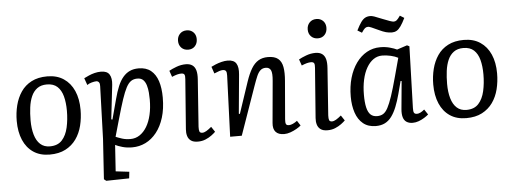

<svg xmlns="http://www.w3.org/2000/svg" viewBox="-58 -921 3523 1317"><g transform="rotate(-5 1703.5 -263.0)"><path d="M254 14Q188 14 142 -17Q96 -48 72 -104Q48 -160 48 -235Q48 -291 61 -342.5Q74 -394 101.5 -434.5Q129 -475 174 -498.5Q219 -522 283 -522Q349 -522 395.5 -491Q442 -460 466.5 -404.5Q491 -349 491 -274Q491 -217 478 -165Q465 -113 436.5 -73Q408 -33 363 -9.5Q318 14 254 14ZM260 -42Q314 -42 343.5 -74.5Q373 -107 385 -160.5Q397 -214 397 -275Q397 -332 385.5 -375Q374 -418 347.5 -442.5Q321 -467 275 -467Q235 -467 209 -448Q183 -429 168.5 -396Q154 -363 148.5 -320.5Q143 -278 143 -231Q143 -175 155.5 -132Q168 -89 194 -65.5Q220 -42 260 -42Z M639 -424Q640 -441 633.5 -450Q627 -459 615 -459Q603 -459 583 -453.5Q563 -448 552 -439L535 -487Q551 -495 569 -503Q587 -511 608.5 -516.5Q630 -522 653 -522Q695 -522 711 -496.5Q727 -471 722 -425L695 -190L703 -188L740 -326Q753 -376 768.5 -413Q784 -450 804.5 -474Q825 -498 851 -510Q877 -522 912 -522Q964 -522 996.5 -495.5Q1029 -469 1044.5 -421.5Q1060 -374 1060 -308Q1060 -231 1041.5 -171Q1023 -111 990 -69.5Q957 -28 914 -7Q871 14 822 14Q785 14 754 5Q723 -4 706 -13L694 168L787 179L782 224L624 227L609 215L627 -61ZM897 -453Q872 -453 854 -441Q836 -429 820.5 -400Q805 -371 788 -320Q771 -269 749 -191L714 -68Q733 -60 758 -52Q783 -44 815 -44Q850 -44 878.5 -63Q907 -82 927.5 -116Q948 -150 959 -197.5Q970 -245 970 -302Q970 -324 968 -350Q966 -376 959 -400Q952 -424 937.5 -438.5Q923 -453 897 -453Z M1225 -420Q1227 -443 1222 -452Q1217 -461 1200 -461Q1187 -461 1172 -457Q1157 -453 1136 -444L1121 -487Q1140 -498 1172 -510Q1204 -522 1237 -522Q1264 -522 1281.5 -510Q1299 -498 1306 -473.5Q1313 -449 1310 -410L1287 -87Q1286 -65 1290 -54.5Q1294 -44 1310 -44Q1322 -44 1337.5 -53Q1353 -62 1373 -79L1397 -43Q1387 -33 1369 -19.5Q1351 -6 1327 4Q1303 14 1274 14Q1243 14 1226 1.5Q1209 -11 1203 -32Q1197 -53 1199 -77ZM1198 -686Q1198 -715 1216 -734Q1234 -753 1263 -753Q1282 -753 1296.5 -744.5Q1311 -736 1319 -721.5Q1327 -707 1327 -687Q1327 -658 1309.5 -639Q1292 -620 1263 -620Q1234 -620 1216 -638.5Q1198 -657 1198 -686Z M1985 -35Q1974 -25 1954 -13.5Q1934 -2 1911.5 6Q1889 14 1868 14Q1829 14 1810 -7Q1791 -28 1795 -69L1821 -357Q1826 -410 1816 -430Q1806 -450 1781 -450Q1759 -450 1744.5 -437Q1730 -424 1719 -398.5Q1708 -373 1694 -333L1577 0H1497L1513 -420Q1514 -442 1508 -451Q1502 -460 1486 -460Q1476 -460 1462 -455.5Q1448 -451 1427 -442L1411 -489Q1422 -495 1441.5 -503Q1461 -511 1483 -516.5Q1505 -522 1525 -522Q1568 -522 1584 -496Q1600 -470 1595 -420L1570 -152L1577 -150L1650 -368Q1668 -421 1688.5 -455Q1709 -489 1736.5 -505.5Q1764 -522 1802 -522Q1848 -522 1872 -502.5Q1896 -483 1903 -444.5Q1910 -406 1905 -349L1883 -87Q1881 -64 1885.5 -54Q1890 -44 1906 -44Q1918 -44 1933.5 -51Q1949 -58 1963 -69Z M2118 -420Q2120 -443 2115 -452Q2110 -461 2093 -461Q2080 -461 2065 -457Q2050 -453 2029 -444L2014 -487Q2033 -498 2065 -510Q2097 -522 2130 -522Q2157 -522 2174.5 -510Q2192 -498 2199 -473.5Q2206 -449 2203 -410L2180 -87Q2179 -65 2183 -54.5Q2187 -44 2203 -44Q2215 -44 2230.5 -53Q2246 -62 2266 -79L2290 -43Q2280 -33 2262 -19.5Q2244 -6 2220 4Q2196 14 2167 14Q2136 14 2119 1.5Q2102 -11 2096 -32Q2090 -53 2092 -77ZM2091 -686Q2091 -715 2109 -734Q2127 -753 2156 -753Q2175 -753 2189.5 -744.5Q2204 -736 2212 -721.5Q2220 -707 2220 -687Q2220 -658 2202.5 -639Q2185 -620 2156 -620Q2127 -620 2109 -638.5Q2091 -657 2091 -686Z M2763 -87Q2762 -63 2767.5 -54Q2773 -45 2788 -45Q2799 -45 2812 -51.5Q2825 -58 2839 -70L2863 -34Q2852 -24 2833.5 -12.5Q2815 -1 2794.5 6.5Q2774 14 2753 14Q2728 14 2711 3Q2694 -8 2687.5 -30.5Q2681 -53 2684 -86L2702 -278L2695 -279L2672 -192Q2659 -143 2643.5 -104.5Q2628 -66 2608.5 -39.5Q2589 -13 2562.5 0.5Q2536 14 2500 14Q2447 14 2412.5 -14Q2378 -42 2361.5 -91Q2345 -140 2345 -201Q2345 -272 2362 -330.5Q2379 -389 2410 -432Q2441 -475 2483 -498.5Q2525 -522 2575 -522Q2611 -522 2641.5 -513.5Q2672 -505 2690 -496L2760 -519L2776 -511ZM2514 -53Q2538 -53 2555.5 -63.5Q2573 -74 2588 -102Q2603 -130 2620 -180.5Q2637 -231 2659 -313L2693 -439Q2673 -450 2642.5 -457Q2612 -464 2584 -464Q2551 -464 2524 -445.5Q2497 -427 2477 -392.5Q2457 -358 2446.5 -310.5Q2436 -263 2436 -206Q2436 -153 2444 -119Q2452 -85 2469 -69Q2486 -53 2514 -53ZM2666 -616Q2644 -616 2624 -621.5Q2604 -627 2577 -640Q2546 -655 2528.5 -662Q2511 -669 2506 -669Q2493 -669 2484 -662Q2475 -655 2460 -632L2430 -650Q2448 -686 2462 -705.5Q2476 -725 2491 -733Q2506 -741 2526 -741Q2537 -741 2553.5 -735.5Q2570 -730 2611 -713Q2638 -702 2657 -695.5Q2676 -689 2684 -689Q2695 -689 2704 -696Q2713 -703 2729 -726L2758 -708Q2741 -673 2726.5 -652.5Q2712 -632 2697.5 -624Q2683 -616 2666 -616Z M3122 14Q3056 14 3010 -17Q2964 -48 2940 -104Q2916 -160 2916 -235Q2916 -291 2929 -342.5Q2942 -394 2969.5 -434.5Q2997 -475 3042 -498.5Q3087 -522 3151 -522Q3217 -522 3263.5 -491Q3310 -460 3334.5 -404.5Q3359 -349 3359 -274Q3359 -217 3346 -165Q3333 -113 3304.5 -73Q3276 -33 3231 -9.5Q3186 14 3122 14ZM3128 -42Q3182 -42 3211.5 -74.5Q3241 -107 3253 -160.5Q3265 -214 3265 -275Q3265 -332 3253.5 -375Q3242 -418 3215.5 -442.5Q3189 -467 3143 -467Q3103 -467 3077 -448Q3051 -429 3036.5 -396Q3022 -363 3016.5 -320.5Q3011 -278 3011 -231Q3011 -175 3023.5 -132Q3036 -89 3062 -65.5Q3088 -42 3128 -42Z"/></g></svg>

Font: Literata 18pt
Style: Italic
Weight: 400
Italic angle: -2°
Designer: Latin by Veronika Burian and Jose Scaglione. Greek by Irene Vlachou. Cyrillic by Vera Evstafieva
Foundry: TypeTogether
Version: Version 3.103;gftools[0.9.29]